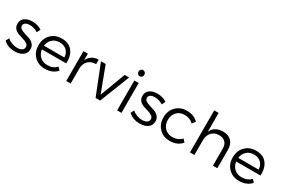

<svg xmlns="http://www.w3.org/2000/svg" viewBox="86 -1837 4298 2935"><g transform="rotate(30 2235.0 -369.5)"><path d="M25 -71 55 -130Q88 -99 135.5 -81Q183 -63 230 -63Q279 -63 310.5 -82Q342 -101 343 -138Q344 -173 314 -194Q284 -215 241 -227.5Q198 -240 155 -254.5Q112 -269 82 -302Q52 -335 52 -387Q52 -458 104.5 -494Q157 -530 235 -530Q333 -530 403 -482L373 -420Q305 -463 230 -463Q183 -463 154.5 -445.5Q126 -428 126 -393Q126 -361 156.5 -341.5Q187 -322 230 -310Q273 -298 316 -282.5Q359 -267 389.5 -233Q420 -199 420 -147Q420 -73 364.5 -35Q309 3 227 3Q102 3 25 -71Z M756 -529Q881 -530 944.5 -450Q1008 -370 1002 -233H572Q582 -156 634 -110.5Q686 -65 763 -65Q863 -65 926 -131L969 -85Q890 3 757 3Q641 3 568 -71Q495 -145 495 -263Q495 -381 568 -455Q641 -529 756 -529ZM572 -297H932Q928 -373 880.5 -417.5Q833 -462 756 -462Q681 -462 631 -417Q581 -372 572 -297Z M1136 0V-527H1214V-410Q1268 -528 1403 -530V-451Q1321 -452 1271 -405.5Q1221 -359 1214 -280V0Z M1445 -527H1528L1696 -81L1863 -527H1942L1735 0H1654Z M2035.5 -639.5Q2021 -655 2021 -678Q2021 -701 2035.5 -716.5Q2050 -732 2072 -732Q2094 -732 2108.5 -716.5Q2123 -701 2123 -678Q2123 -655 2108.5 -639.5Q2094 -624 2072 -624Q2050 -624 2035.5 -639.5ZM2034 0V-527H2111V0Z M2231 -71 2261 -130Q2294 -99 2341.5 -81Q2389 -63 2436 -63Q2485 -63 2516.5 -82Q2548 -101 2549 -138Q2550 -173 2520 -194Q2490 -215 2447 -227.5Q2404 -240 2361 -254.5Q2318 -269 2288 -302Q2258 -335 2258 -387Q2258 -458 2310.5 -494Q2363 -530 2441 -530Q2539 -530 2609 -482L2579 -420Q2511 -463 2436 -463Q2389 -463 2360.5 -445.5Q2332 -428 2332 -393Q2332 -361 2362.5 -341.5Q2393 -322 2436 -310Q2479 -298 2522 -282.5Q2565 -267 2595.5 -233Q2626 -199 2626 -147Q2626 -73 2570.5 -35Q2515 3 2433 3Q2308 3 2231 -71Z M2701 -263Q2701 -380 2774.5 -454.5Q2848 -529 2962 -529Q3089 -530 3165 -451L3122 -396Q3058 -457 2965 -457Q2883 -457 2830.5 -403Q2778 -349 2778 -263Q2778 -177 2830.5 -122.5Q2883 -68 2965 -68Q3071 -68 3128 -136L3173 -88Q3098 3 2962 3Q2847 3 2774 -71Q2701 -145 2701 -263Z M3320 0V-742H3398V-409Q3450 -528 3603 -530Q3697 -530 3750 -475.5Q3803 -421 3803 -325V0H3725V-304Q3725 -374 3685.5 -413Q3646 -452 3576 -452Q3493 -451 3445.5 -398Q3398 -345 3398 -259V0Z M4185 -529Q4310 -530 4373.5 -450Q4437 -370 4431 -233H4001Q4011 -156 4063 -110.5Q4115 -65 4192 -65Q4292 -65 4355 -131L4398 -85Q4319 3 4186 3Q4070 3 3997 -71Q3924 -145 3924 -263Q3924 -381 3997 -455Q4070 -529 4185 -529ZM4001 -297H4361Q4357 -373 4309.5 -417.5Q4262 -462 4185 -462Q4110 -462 4060 -417Q4010 -372 4001 -297Z"/></g></svg>

Font: Trueno
Style: Lt
Weight: 300
Designer: Julieta Ulanovsky
Foundry: Julieta Ulanovsky
Version: Version 3.001b